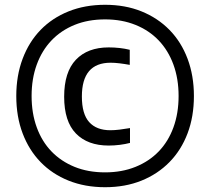

<svg xmlns="http://www.w3.org/2000/svg" viewBox="-20 -771 878 802"><path d="M434 -163Q346 -163 297 -213.5Q248 -264 248 -367Q248 -470 297 -521.5Q346 -573 434 -573Q457 -573 479.5 -570.5Q502 -568 522 -563V-500Q500 -504 479.5 -506.5Q459 -509 442 -509Q322 -509 322 -368Q322 -295 352.5 -261Q383 -227 441 -227Q458 -227 479 -229.5Q500 -232 523 -236V-174Q504 -169 480.5 -166Q457 -163 434 -163ZM419 11Q335 11 266.5 -16.5Q198 -44 149.5 -94Q101 -144 74.5 -214Q48 -284 48 -370Q48 -455 74.5 -525.5Q101 -596 149.5 -646Q198 -696 266.5 -723.5Q335 -751 419 -751Q503 -751 571 -723.5Q639 -696 688 -646Q737 -596 763.5 -525.5Q790 -455 790 -370Q790 -284 763.5 -214Q737 -144 688 -94Q639 -44 571 -16.5Q503 11 419 11ZM419 -51Q489 -51 546 -74Q603 -97 643 -138.5Q683 -180 704.5 -239Q726 -298 726 -370Q726 -442 704.5 -501Q683 -560 643 -602Q603 -644 546 -667Q489 -690 419 -690Q348 -690 291.5 -667Q235 -644 195 -602Q155 -560 133.5 -501Q112 -442 112 -370Q112 -298 133.5 -239Q155 -180 195 -138.5Q235 -97 291.5 -74Q348 -51 419 -51Z"/></svg>

Font: Encode Sans Normal
Style: Medium
Weight: 500
Designer: Pablo Impallari, Andres Torresi
Foundry: Pablo Impallari, Andres Torresi
Version: Version 1.000; ttfautohint (v1.00) -l 8 -r 50 -G 200 -x 14 -